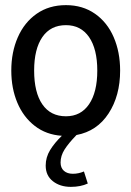

<svg xmlns="http://www.w3.org/2000/svg" viewBox="-20 -520 512 748"><path d="M278 6Q247 38 231.5 62.5Q216 87 216 113Q216 134 229 145.5Q242 157 264 157Q286 157 307 148L322 195Q294 208 256 208Q214 208 186 186Q158 164 158 125Q158 93 175 65Q192 37 221 9Q160 5 115.5 -29.5Q71 -64 47.5 -120Q24 -176 24 -245Q24 -317 49.5 -375Q75 -433 123 -466.5Q171 -500 237 -500Q302 -500 350 -466.5Q398 -433 423 -375Q448 -317 448 -245Q448 -147 403 -78Q358 -9 278 6ZM237 -67Q295 -67 327 -114Q359 -161 359 -245Q359 -329 327 -375.5Q295 -422 237 -422Q177 -422 145 -375.5Q113 -329 113 -245Q113 -160 145 -113.5Q177 -67 237 -67Z"/></svg>

Font: Cabin Condensed
Style: Regular
Weight: 400
Width: 3
Version: Version 2.001